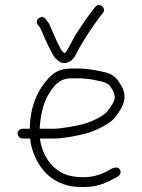

<svg xmlns="http://www.w3.org/2000/svg" viewBox="-20 -775 566 765"><path d="M131 -676C135.9 -669.5 140.5 -664.2 144 -656C153.4 -634.9 161.7 -613.6 172 -593C182.1 -575.3 188.5 -555.5 202.5 -541.5C214.1 -529.9 228.6 -517.3 252 -527C273.8 -535.7 281.9 -557.1 294 -580C319.3 -625.6 349.9 -670.9 380 -711L390 -723C406 -742.2 375.7 -766.8 360 -748L350 -735C326.2 -706.4 301.8 -666.7 280 -635C269.4 -615.9 255.5 -586.4 244 -570C242 -566.7 239.7 -564.3 237 -563C228 -569 222.3 -578 217.5 -588.5C211.7 -601.3 205 -611.6 200 -625C192.4 -642.1 187 -653.5 180 -671C175.2 -682.5 169.2 -690.6 162 -699C147.1 -719.8 114.7 -695.5 131 -676ZM138 -262C141.9 -320.2 152.5 -367.1 177 -405C195.7 -433.9 217.2 -463 264 -463H302C314 -462.3 327.3 -461 342 -459C368.2 -453 404.8 -450.9 419 -431C427.7 -419 433 -409 435 -401C440.5 -382.7 435.6 -374 427 -359C415.5 -339.8 404.6 -324.2 385 -313C361.8 -298.5 340.4 -288.9 310 -280C282.5 -273.4 224.7 -262 192 -262ZM70 -223H100C102.5 -195.5 110.2 -169.6 121 -148C151.8 -77.9 215.7 -25.8 316 -30C354.7 -30 384.4 -38.8 412 -52C426 -59.3 435.7 -64.3 441 -67L450 -72C457.5 -76.3 464 -86.9 458.5 -98C451.1 -112.9 434.9 -107.3 423 -102C397.5 -86.1 358.8 -69 316 -69C288.3 -67.7 258 -73 238 -81C184.1 -104.6 148.8 -154.7 139 -223H192C209.3 -223 230.7 -225 256 -229C300.4 -237.2 336 -244 368 -260C394.3 -272.4 421.1 -286.2 438 -307C451.6 -324 470.5 -351 475 -375C480.4 -407.7 467.1 -429.9 451 -453C439 -470.3 421.7 -481.7 399 -487C367.4 -494 336.2 -500.4 303 -502H264C223.9 -502 196.7 -488.9 175 -465C130.8 -418.4 99 -350.4 99 -262H70C59.4 -262 50 -253.6 50 -243C50 -232.4 59.4 -223 70 -223Z"/></svg>

Font: Just Breathe
Style: Regular
Weight: 400
Foundry: Cannot Into Space Fonts
Version: Version 0.72